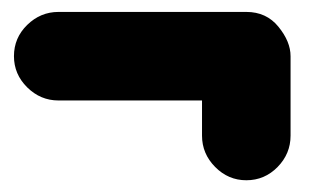

<svg xmlns="http://www.w3.org/2000/svg" viewBox="-20 -417 521 322"><path d="M3.4 -322.8Q3.4 -353.5 25.6 -375.2Q47.9 -397 78.1 -397H393.1Q426.8 -397 447 -372.1Q467.3 -347.2 467.3 -322.8V-189.5Q467.3 -159.2 445.6 -137Q423.8 -114.7 393.1 -114.7Q362.8 -114.7 340.8 -137Q318.8 -159.2 318.8 -189.5V-248.5H78.1Q47.9 -248.5 25.6 -270.5Q3.4 -292.5 3.4 -322.8Z"/></svg>

Font: Mikhak ExtraBold
Style: Regular
Weight: 800
Designer: Amin Abedi
Version: Version 3.3